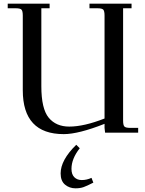

<svg xmlns="http://www.w3.org/2000/svg" viewBox="-20 -722 791 1045"><path d="M22 -677V-702H250V-677H205V-253Q205 -130 245 -81.5Q285 -33 357 -33Q437 -33 549 -77V-637Q549 -662 542 -669.5Q535 -677 510 -677H467V-702H696V-677H650V-66Q650 -41 657 -33.5Q664 -26 689 -26H732V0H552L549 -26V-48Q407 8 327 8Q104 8 104 -231V-637Q104 -662 97 -669.5Q90 -677 65 -677ZM310 222Q310 149 395 66L414 85Q369 142 369 197Q369 227 384.5 242.5Q400 258 425 258Q452 258 478 246L488 272Q453 290 434.5 296.5Q416 303 391 303Q358 303 334 283Q310 263 310 222Z"/></svg>

Font: Dihjauti
Style: Bold
Weight: 700
Designer: T. Christopher White
Version: Version 3.0.0